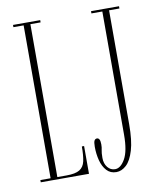

<svg xmlns="http://www.w3.org/2000/svg" viewBox="-81 -764 689 841"><g transform="rotate(-10 263.5 -343.0)"><path d="M34.5 0V-10H80V-690H34.5V-700H155.5V-690H110V-10H151Q190.5 -10 209.2 -21.5Q228 -33 233.5 -58Q239 -83 239 -123.5H249V0ZM369 13.5Q342.5 13.5 326 -4.5Q309.5 -22.5 302 -51.2Q294.5 -80 294.5 -112Q294.5 -132.5 298.5 -139.5Q302.5 -146.5 310 -146.5Q324.5 -146.5 324.5 -117.5Q324.5 -103.5 321.8 -92.8Q319 -82 319 -58Q319 -33 332.2 -16.5Q345.5 0 365.5 0Q390.5 0 410.2 -34.8Q430 -69.5 430 -142V-690H381.5V-700H506V-690H460V-183.5Q460 -111 447 -67.8Q434 -24.5 413.2 -5.5Q392.5 13.5 369 13.5Z"/></g></svg>

Font: Imbue 100pt Thin
Style: Regular
Weight: 100
Designer: Tyler Finck
Foundry: Etcetera Type Company
Version: Version 1.102; ttfautohint (v1.8.3)